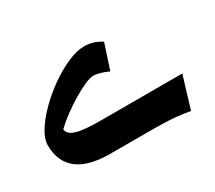

<svg xmlns="http://www.w3.org/2000/svg" viewBox="-103 -704 1024 916"><g transform="rotate(-30 409.0 -246.0)"><path d="M772.5 -160.2 719.2 15.6Q679.7 8.8 648.9 5.6Q618.2 2.4 580.8 1.2Q543.5 0 483.4 0H285.2Q45.4 0 45.4 -185.1Q45.4 -218.8 72 -261.2Q98.6 -303.7 142.1 -346.9Q185.5 -390.1 237.1 -426.3Q288.6 -462.4 339.6 -484.6Q390.6 -506.8 430.7 -506.8Q480.5 -506.8 525.4 -478.5L480 -340.3Q430.7 -363.3 397.5 -363.3Q381.3 -363.3 351.1 -350.1Q320.8 -336.9 283.9 -314.9Q247.1 -293 211.2 -266.6Q175.3 -240.2 147.9 -213.9Q147.9 -187 187 -173.6Q226.1 -160.2 320.3 -160.2Z"/></g></svg>

Font: Pinar-DS3-FD Bold
Style: Regular
Weight: 700
Designer: Amin Abedi
Version: Version 3.000